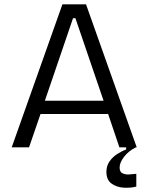

<svg xmlns="http://www.w3.org/2000/svg" viewBox="-20 -680 685 886"><path d="M34 0 268 -660H377L611 0H531L479 -154H167L114 0ZM317 -596 187 -215H458L328 -596ZM609 181Q582 188 550 186Q518 184 494.5 167Q471 150 471 113Q471 86 485 65.5Q499 45 520.5 31Q542 17 562 10V-5H607V0Q574 16 553 43Q532 70 532 93Q532 113 545 119.5Q558 126 576 125Q594 124 609 122Z"/></svg>

Font: Bricolage Grotesque 12pt Light
Style: Regular
Weight: 300
Designer: Mathieu Triay
Foundry: Atelier Triay
Version: Version 1.001; ttfautohint (v1.8.4.7-5d5b);gftools[0.9.33.de